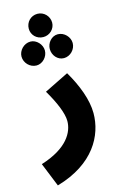

<svg xmlns="http://www.w3.org/2000/svg" viewBox="-186 -879 748 1174"><g transform="rotate(-15 187.5 -292.0)"><path d="M177 -668C218 -668 251 -701 251 -740C251 -781 218 -815 177 -815C134 -815 103 -781 103 -740C103 -701 134 -668 177 -668ZM92 -511C130 -511 164 -547 164 -587C164 -625 130 -662 92 -662C50 -662 16 -625 16 -587C16 -547 50 -511 92 -511ZM265 -511C306 -511 340 -547 340 -587C340 -625 306 -662 265 -662C225 -662 195 -625 195 -587C195 -547 225 -511 265 -511ZM27 231C267 162 352 1 352 -140C352 -224 314 -324 259 -417L105 -341C153 -260 185 -184 185 -135C185 -64 136 27 -34 80Z"/></g></svg>

Font: Noto Sans Arabic UI SmCn Bk
Style: Regular
Weight: 900
Width: 4
Designer: Monotype Design Team, Nadine Chahine and Nizar Qandah
Foundry: Monotype Imaging Inc.
Version: Version 2.010